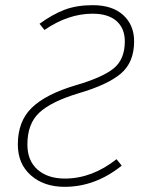

<svg xmlns="http://www.w3.org/2000/svg" viewBox="-20 -713 565 743"><path d="M339 -693Q415 -693 457 -654.5Q499 -616 499 -553Q499 -472 448 -428.5Q397 -385 284 -352Q178 -320 132 -277Q86 -234 86 -154Q86 -91 125.5 -56.5Q165 -22 231 -22Q336 -22 431 -97L451 -72Q349 10 230 10Q150 10 99.5 -34.5Q49 -79 49 -154Q49 -244 103.5 -296.5Q158 -349 273 -383Q376 -413 419.5 -448Q463 -483 463 -553Q463 -603 431 -631.5Q399 -660 338 -660Q244 -660 152 -597L133 -621Q184 -658 230.5 -675.5Q277 -693 339 -693Z"/></svg>

Font: Fira Sans UltraLight
Style: Italic
Weight: 200
Italic angle: -8°
Designer: Carrois Corporate & Edenspiekermann AG
Foundry: Carrois Corporate GbR & Edenspiekermann AG
Version: Version 4.203;PS 004.203;hotconv 1.0.88;makeotf.lib2.5.64775